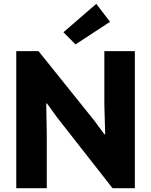

<svg xmlns="http://www.w3.org/2000/svg" viewBox="-20 -988 793 1008"><path d="M65.4 0V-719.7H182.1L475.6 -354L527.8 -283.2H532.2L527.8 -439.5V-719.7H688V0H570.8L279.3 -372.1L226.6 -444.8H222.7L225.6 -281.7V0ZM376.5 -754.9 313 -818.8 485.4 -967.8 557.6 -873.5Z"/></svg>

Font: Reddit Sans ExtraBold
Style: Regular
Weight: 800
Designer: Stephen Hutchings
Foundry: Reddit
Version: Version 1.014; ttfautohint (v1.8.4.7-5d5b)